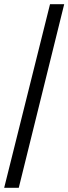

<svg xmlns="http://www.w3.org/2000/svg" viewBox="-20 -780 328 921"><path d="M0 121 220 -760H288L70 121Z"/></svg>

Font: Noto Serif Bengali ExtraBold
Style: Regular
Weight: 800
Designer: Juan Bruce, Universal Thirst, Indian Type Foundry and the Monotype Design Team.
Foundry: Monotype Imaging Inc.
Version: Version 2.003